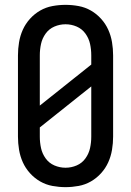

<svg xmlns="http://www.w3.org/2000/svg" viewBox="-20 -763 540 791"><path d="M250 8Q223 8 196 3Q169 -2 145.5 -15.5Q122 -29 103.5 -49.5Q85 -70 74 -94.5Q63 -119 58.5 -146Q54 -173 54 -200V-535Q54 -562 58.5 -589Q63 -616 74 -640.5Q85 -665 103.5 -685.5Q122 -706 145.5 -719.5Q169 -733 196 -738Q223 -743 250 -743Q277 -743 304 -738Q331 -733 354.5 -719.5Q378 -706 396.5 -685.5Q415 -665 426 -640.5Q437 -616 441.5 -589Q446 -562 446 -535V-200Q446 -173 441.5 -146Q437 -119 426 -94.5Q415 -70 396.5 -49.5Q378 -29 354.5 -15.5Q331 -2 304 3Q277 8 250 8ZM144 -328 356 -497V-535Q356 -559 351 -582Q346 -605 332 -624.5Q318 -644 296 -653.5Q274 -663 250 -663Q226 -663 204 -653.5Q182 -644 168 -624.5Q154 -605 149 -582Q144 -559 144 -535ZM250 -72Q274 -72 296 -81.5Q318 -91 332 -110.5Q346 -130 351 -153Q356 -176 356 -200V-407L144 -238V-200Q144 -176 149 -153Q154 -130 168 -110.5Q182 -91 204 -81.5Q226 -72 250 -72Z"/></svg>

Font: Iosevka Term Medium
Style: Regular
Weight: 500
Monospace: yes
Designer: Belleve Invis
Foundry: Belleve Invis
Version: Version 26.3.1